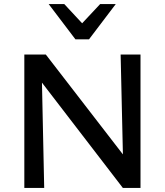

<svg xmlns="http://www.w3.org/2000/svg" viewBox="-20 -927 812 947"><path d="M100 0V-658H184L198 0ZM629 0H586L135 -587L136 -658H206L626 -114ZM673 -658V0H590L575 -658ZM352 -733 370 -796 474 -907H551L419 -733ZM352 -733 220 -907H297L402 -794L419 -733Z"/></svg>

Font: Ysabeau Office SemiBold
Style: Regular
Weight: 600
Designer: Christian Thalmann (Catharsis Fonts)
Version: Version 2.001;gftools[0.9.30]; featfreeze: tnum,lnum,ss02